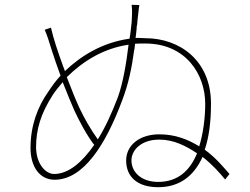

<svg xmlns="http://www.w3.org/2000/svg" viewBox="-20 -783 1040 799"><path d="M823 -130C864 -98 893 -65 917 -36L935 -59C910 -87 878 -127 832 -160C850 -213 858 -277 858 -352C858 -531 728 -624 585 -624C571 -624 557 -626 544 -625C545 -630 545 -634 546 -639L547 -649C548 -657 549 -665 549 -673L551 -682C551 -687 552 -692 552 -697C555 -719 557 -747 560 -762L528 -763C531 -735 529 -717 528 -692C525 -671 524 -647 519 -622C404 -606 315 -549 250 -487C248 -494 246 -500 243 -506L240 -515C221 -567 203 -620 192 -668L166 -659C176 -637 185 -608 196 -572C205 -544 218 -506 232 -468C212 -447 196 -424 182 -403C136 -338 107 -260 107 -167C107 -88 146 -35 207 -35C328 -35 420 -182 488 -364C515 -434 529 -504 538 -572L540 -582L541 -591L542 -601C556 -602 570 -602 584 -602C755 -602 834 -472 834 -351C834 -289 825 -226 809 -174C762 -203 709 -224 643 -224C561 -224 505 -179 505 -115C505 -47 552 -4 638 -4C726 -4 786 -49 823 -130ZM310 -335C297 -363 278 -409 258 -462C328 -531 413 -582 515 -597C506 -524 493 -440 470 -377C445 -312 418 -252 387 -203C358 -243 328 -296 310 -335ZM130 -168C130 -246 150 -310 199 -387C211 -406 227 -424 241 -441C259 -395 277 -351 290 -322C309 -281 341 -220 372 -180C321 -107 265 -59 205 -59C172 -59 136 -96 131 -155L130 -166V-168ZM527 -116C527 -156 565 -202 643 -202C704 -202 755 -175 800 -145C771 -74 721 -26 638 -26C570 -26 527 -65 527 -116Z"/></svg>

Font: Glow Sans SC Normal Thin
Style: Regular
Weight: 100
Designer: Ryoko NISHIZUKA (kana, bopomofo & ideographs); Paul D. Hunt (Latin, Greek & Cyrillic); Sandoll Communications, Soo-young
Version: Version 0.93